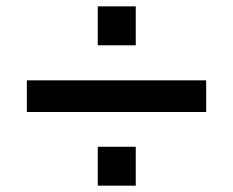

<svg xmlns="http://www.w3.org/2000/svg" viewBox="-20 -588 737 607"><path d="M289.1 -444.8V-567.9H409.2V-444.8ZM64.9 -233.9V-334H631.8V-233.9ZM289.1 -1V-124H409.2V-1Z"/></svg>

Font: Clear Sans
Style: Bold
Weight: 700
Foundry: Intel Corporation
Version: Version 1.00